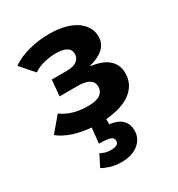

<svg xmlns="http://www.w3.org/2000/svg" viewBox="-190 -672 980 1058"><g transform="rotate(-30 300.0 -143.0)"><path d="M307 145Q307 125 284.5 118.5Q262 112 216 112L227 15Q163 10 111.5 -7.5Q60 -25 25 -53L103 -145Q138 -120 179 -108.5Q220 -97 269 -97Q323 -97 347 -114.5Q371 -132 371 -162Q371 -191 347.5 -206.5Q324 -222 275 -222H159L168 -324H264Q306 -324 327.5 -340Q349 -356 349 -383Q349 -411 326 -424.5Q303 -438 261 -438Q221 -438 183 -428.5Q145 -419 116 -399L42 -484Q87 -516 150.5 -532.5Q214 -549 281 -549Q329 -549 371 -539.5Q413 -530 443.5 -511Q474 -492 492 -464.5Q510 -437 510 -401Q510 -356 478 -327Q446 -298 391 -285V-281Q423 -277 450 -267.5Q477 -258 496.5 -242Q516 -226 526.5 -204Q537 -182 537 -152Q537 -114 521 -84.5Q505 -55 476 -34Q447 -13 407 -1Q367 11 319 15V48Q372 54 397.5 80Q423 106 423 147Q423 198 382.5 230.5Q342 263 273 263Q237 263 206 253.5Q175 244 155 232L192 159Q207 167 223 171.5Q239 176 256 176Q280 176 293.5 169Q307 162 307 145Z"/></g></svg>

Font: Qzxlaeiskcpccdgjqmyffctclhy
Style: Regular
Weight: 700
Monospace: yes
Designer: Carrois Corporate & Edenspiekermann
Foundry: Carrois Corporate GbR & Edenspiekermann AG
Version: Version 2.001